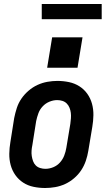

<svg xmlns="http://www.w3.org/2000/svg" viewBox="-20 -933 540 961"><path d="M206 8Q176 8 147.5 2Q119 -4 96 -19Q73 -34 57 -56.5Q41 -79 33.5 -106.5Q26 -134 26.5 -163.5Q27 -193 32 -222L51 -342Q56 -367 64 -392Q72 -417 87 -439Q102 -461 123 -479Q144 -497 168 -508Q192 -519 217.5 -523.5Q243 -528 267 -528Q297 -528 325.5 -522Q354 -516 377.5 -501Q401 -486 417 -463.5Q433 -441 440.5 -413.5Q448 -386 447.5 -356.5Q447 -327 442 -298L422 -178Q418 -153 409.5 -128Q401 -103 386.5 -81Q372 -59 351 -41Q330 -23 306 -12Q282 -1 256.5 3.5Q231 8 206 8ZM207 -88Q227 -88 246.5 -96Q266 -104 280 -119.5Q294 -135 301.5 -154.5Q309 -174 312 -193L332 -313Q334 -327 335 -341Q336 -355 334.5 -368Q333 -381 328 -393.5Q323 -406 314 -415Q305 -424 292.5 -428Q280 -432 266 -432Q247 -432 227.5 -424Q208 -416 193.5 -400.5Q179 -385 172 -365.5Q165 -346 161 -327L142 -207Q139 -193 138 -179Q137 -165 139 -152Q141 -139 145.5 -126.5Q150 -114 159 -105Q168 -96 181 -92Q194 -88 207 -88ZM368 -594H216L241 -746H393ZM189 -837V-913H489V-837Z"/></svg>

Font: Iosevka SS04
Style: Bold Italic
Weight: 700
Italic angle: -9°
Monospace: yes
Designer: Belleve Invis
Foundry: Belleve Invis
Version: Version 19.0.0; ttfautohint (v1.8.4)